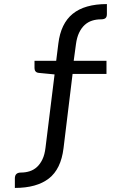

<svg xmlns="http://www.w3.org/2000/svg" viewBox="-20 -747 620 943"><path d="M336.5 -384 292 -19Q279.5 83.5 219.8 129.8Q160 176 53 176V129Q53 100.5 83 100.5Q105.5 100.5 125.8 94Q146 87.5 161.8 73Q177.5 58.5 188.5 35.5Q199.5 12.5 203.5 -21.5L248 -381.5L170.5 -389Q160 -390 154.8 -396.2Q149.5 -402.5 149.5 -412V-448.5H256L266.5 -532.5Q278.5 -631.5 337.2 -679.2Q396 -727 505 -727V-678Q505 -663.5 498 -657.8Q491 -652 475.5 -652Q452.5 -652 432.2 -645.5Q412 -639 396 -624.5Q380 -610 368.8 -586.8Q357.5 -563.5 353 -529.5L342 -448.5H503V-384Z"/></svg>

Font: LatoCHI
Style: Regular
Weight: 400
Designer: Lukasz Dziedzic
Foundry: tyPoland Lukasz Dziedzic
Version: Version 1.104